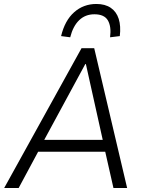

<svg xmlns="http://www.w3.org/2000/svg" viewBox="-20 -948 742 968"><path d="M1 0 391 -705H455L621 0H552L506 -203L538 -183H146L183 -203L74 0ZM410 -625 195 -228 178 -243H526L501 -229L413 -625ZM334 -760 288 -766Q307 -845 354 -886.5Q401 -928 466 -928Q510 -928 538.5 -908.5Q567 -889 578.5 -853Q590 -817 584 -766L535 -760Q542 -814 524 -845Q506 -876 456 -876Q410 -876 379 -846Q348 -816 334 -760Z"/></svg>

Font: Nunito Sans 7pt SemiCondensed Light
Style: Italic
Weight: 300
Width: 4
Italic angle: -9°
Designer: Vernon Adams
Foundry: Vernon Adams
Version: Version 3.101;gftools[0.9.27]